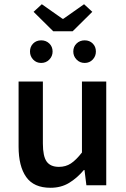

<svg xmlns="http://www.w3.org/2000/svg" viewBox="-20 -877 596 909"><path d="M219 12Q140 12 104 -39Q68 -90 68 -183V-491H183V-198Q183 -137 201 -112Q219 -87 259 -87Q291 -87 315.5 -103Q340 -119 368 -155V-491H483V0H389L380 -72H377Q345 -34 307 -11Q269 12 219 12ZM232 -729 139 -821 178 -857 276 -788H280L378 -857L417 -821L324 -729ZM175 -579Q152 -579 137 -595Q122 -611 122 -633Q122 -656 137 -671Q152 -686 175 -686Q198 -686 213.5 -671Q229 -656 229 -633Q229 -611 213.5 -595Q198 -579 175 -579ZM381 -579Q358 -579 342.5 -595Q327 -611 327 -633Q327 -656 342.5 -671Q358 -686 381 -686Q404 -686 419 -671Q434 -656 434 -633Q434 -611 419 -595Q404 -579 381 -579Z"/></svg>

Font: Source Sans Pro SemiBold
Style: Regular
Weight: 600
Designer: Paul D. Hunt
Foundry: Adobe Systems Incorporated
Version: Version 2.045;hotconv 1.0.109;makeotfexe 2.5.65596